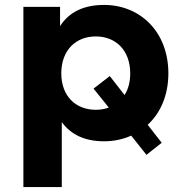

<svg xmlns="http://www.w3.org/2000/svg" viewBox="-20 -566 743 780"><path d="M664 -268C664 -438 548 -546 403 -546C320 -546 261 -517 224 -460V-538H75V194H231V-70C269 -18 326 8 403 8C442 8 480 0 513 -15L575 63L637 14L580 -59C632 -107 664 -179 664 -268ZM369 -120C288 -120 229 -175 229 -268C229 -362 288 -418 369 -418C450 -418 509 -362 509 -268C509 -233 501 -203 486 -180L426 -257L360 -206L422 -129C406 -123 388 -120 369 -120Z"/></svg>

Font: AWKNG-Font
Style: Bold
Weight: 700
Designer: Awakening Church
Foundry: Awakening Church
Version: Version 1.700;PS 001.700;hotconv 1.0.88;makeotf.lib2.5.64775